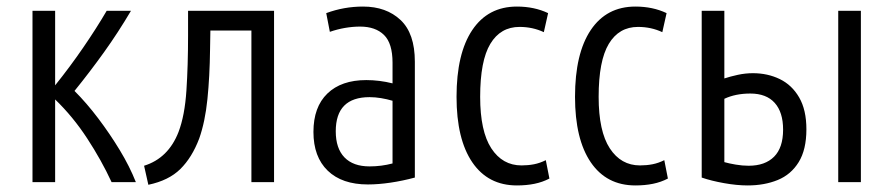

<svg xmlns="http://www.w3.org/2000/svg" viewBox="-20 -555 2722 585"><path d="M79 0V-522H148V-295Q193 -351 233.5 -410Q274 -469 305 -522H379Q340 -456 297 -396Q254 -336 207 -278Q244 -241 279.5 -194Q315 -147 345 -97.5Q375 -48 394 0H320Q289 -67 245.5 -133.5Q202 -200 148 -252V0Z M432 8 419 -50Q493 -73 524 -153Q543 -203 548 -279.5Q553 -356 553 -447V-522H815V0H746V-462H621L620 -404Q619 -322 612 -253Q605 -184 587 -133Q565 -75 529.5 -40Q494 -5 432 8Z M1101 7Q1022 7 978.5 -35Q935 -77 935 -153Q935 -229 977.5 -270Q1020 -311 1096 -311Q1116 -311 1136 -308.5Q1156 -306 1176 -301V-364Q1176 -423 1150 -448.5Q1124 -474 1077 -474Q1055 -474 1031.5 -470Q1008 -466 985 -458L974 -515Q1028 -535 1086 -535Q1157 -535 1200.5 -494Q1244 -453 1244 -367V-14Q1207 -4 1170 1.5Q1133 7 1101 7ZM1106 -48Q1142 -48 1176 -57V-248Q1159 -253 1141 -256Q1123 -259 1106 -259Q1003 -259 1003 -155Q1003 -103 1029.5 -75.5Q1056 -48 1106 -48Z M1555 10Q1467 10 1419 -60.5Q1371 -131 1371 -260Q1371 -392 1419 -463.5Q1467 -535 1555 -535Q1608 -535 1650 -515L1637 -457Q1603 -473 1563 -473Q1505 -473 1474 -421.5Q1443 -370 1443 -260Q1443 -155 1477 -103Q1511 -51 1569 -51Q1589 -51 1607 -54.5Q1625 -58 1643 -67L1654 -11Q1633 0 1608.5 5Q1584 10 1555 10Z M1916 10Q1828 10 1780 -60.5Q1732 -131 1732 -260Q1732 -392 1780 -463.5Q1828 -535 1916 -535Q1969 -535 2011 -515L1998 -457Q1964 -473 1924 -473Q1866 -473 1835 -421.5Q1804 -370 1804 -260Q1804 -155 1838 -103Q1872 -51 1930 -51Q1950 -51 1968 -54.5Q1986 -58 2004 -67L2015 -11Q1994 0 1969.5 5Q1945 10 1916 10Z M2258 10Q2225 10 2186 3Q2147 -4 2118 -14V-522H2187V-316Q2205 -322 2228 -327Q2251 -332 2274 -332Q2319 -332 2356 -314Q2393 -296 2415 -258Q2437 -220 2437 -161Q2437 -99 2413.5 -61Q2390 -23 2349.5 -6.5Q2309 10 2258 10ZM2534 0V-522H2603V0ZM2261 -50Q2311 -50 2338.5 -77.5Q2366 -105 2366 -160Q2366 -213 2340.5 -241.5Q2315 -270 2266 -270Q2221 -270 2187 -254V-61Q2201 -57 2221.5 -53.5Q2242 -50 2261 -50Z"/></svg>

Font: Ubuntu Sans Condensed
Style: Regular
Weight: 400
Width: 3
Designer: Dalton Maag Ltd
Foundry: Dalton Maag Ltd
Version: Version 1.006; ttfautohint (v1.8.4.7-5d5b)